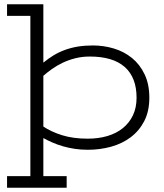

<svg xmlns="http://www.w3.org/2000/svg" viewBox="-20 -692 771 904"><path d="M13.2 -671.9H184.1V-397Q207 -416 231.9 -431.2Q256.8 -446.3 285.4 -456.8Q314 -467.3 346.4 -472.7Q378.9 -478 417 -478Q468.3 -478 516.1 -463.6Q564 -449.2 601.1 -419.2Q638.2 -389.2 660.6 -342.5Q683.1 -295.9 683.1 -231.9Q683.1 -168 659.2 -121.8Q635.3 -75.7 595.2 -45.7Q555.2 -15.6 502.9 -1.2Q450.7 13.2 394 13.2Q361.3 13.2 332 8.8Q302.7 4.4 276.6 -3.2Q250.5 -10.7 227.3 -20.8Q204.1 -30.8 184.1 -42V137.2H293.9V191.9H13.2V137.2H123V-617.2H13.2ZM184.1 -96.2Q220.2 -71.8 272.2 -55.4Q324.2 -39.1 393.1 -39.1Q443.4 -39.1 485.6 -51.5Q527.8 -64 558.3 -88.6Q588.9 -113.3 606 -149.2Q623 -185.1 623 -231.9Q623 -327.1 567.4 -376.5Q511.7 -425.8 402.8 -425.8Q366.7 -425.8 334.7 -417.7Q302.7 -409.7 275.1 -396.5Q247.6 -383.3 224.9 -367.2Q202.1 -351.1 184.1 -335Z"/></svg>

Font: Stint Ultra Expanded
Style: Regular
Weight: 400
Width: 7
Designer: Astigmatic (AOETI)
Foundry: Astigmatic (AOETI)
Version: Version 1.000